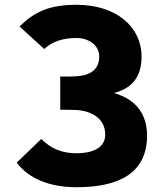

<svg xmlns="http://www.w3.org/2000/svg" viewBox="-20 -766 700 803"><path d="M153 -185 50 -86C98 -21 184 17 300 17C475 17 595 -40 595 -199C595 -284 553 -350 456 -377C536 -397 572 -449 572 -529C572 -654 466 -746 300 -746C195 -746 127 -721 62 -655L165 -561C199 -593 244 -607 300 -607C350 -607 395 -578 395 -529C395 -473 354 -450 299 -447C279 -446 258 -445 232 -446V-307C258 -307 279 -307 299 -306C356 -303 420 -275 420 -203C420 -144 361 -125 300 -125C239 -125 191 -145 153 -185Z"/></svg>

Font: Kreadon Extra Bold
Style: Regular
Weight: 800
Designer: kohakuno
Foundry: StudioGnu
Version: Version 1.000;Glyphs 3.1.2 (3151)